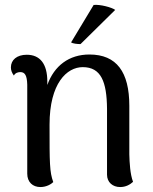

<svg xmlns="http://www.w3.org/2000/svg" viewBox="-20 -743 617 775"><path d="M445 -703C432 -713 384 -726 358 -723L267 -572C273 -567 293 -565 305 -565ZM502 -120V-316C502 -452 451 -523 341 -523C259 -523 199 -478 171 -400V-414C171 -486 141 -522 88 -522C48 -522 24 -501 24 -471C24 -459 28 -449 36 -438C42 -450 55 -452 62 -452C81 -452 89 -438 90 -401V-42C90 -8 112 12 143 12C168 12 187 0 195 -8C180 -49 180 -85 180 -240C180 -407 250 -472 314 -472C388 -472 411 -413 412 -304V-38C412 -7 435 12 465 12C488 12 505 2 517 -9C505 -41 503 -86 502 -120Z"/></svg>

Font: Arima Koshi Medium
Style: Regular
Weight: 500
Designer: Joana Correia and Natanael Gama
Foundry: NDISCOVER
Version: Version 1.019;PS 001.019;hotconv 1.0.88;makeotf.lib2.5.64775